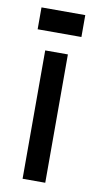

<svg xmlns="http://www.w3.org/2000/svg" viewBox="-75 -656 351 692"><g transform="rotate(10 100.0 -310.0)"><path d="M59.6 0V-469.7H142.6V0ZM19.5 -620.1H179.7V-540H19.5Z"/></g></svg>

Font: mr_KirucoupageG
Style: Regular
Weight: 400
Designer: Jan Henkel
Version: Version 1.00 May 25, 2020, initial release